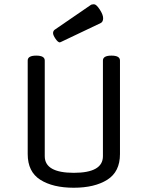

<svg xmlns="http://www.w3.org/2000/svg" viewBox="-20 -866 693 901"><path d="M543 -582V-143Q543 -60 483.5 -22.5Q424 15 326 15Q228 15 169 -22.5Q110 -60 110 -143V-582Q110 -605 150 -605Q190 -605 190 -582V-133Q190 -55 326.5 -55Q463 -55 463 -133V-582Q463 -605 503 -605Q543 -605 543 -582ZM268 -670 261 -667Q252 -667 240.5 -684Q229 -701 229 -710.5Q229 -720 236 -726L405 -842Q410 -846 421 -846Q432 -846 448 -821.5Q464 -797 464 -780.5Q464 -764 453 -758Z"/></svg>

Font: Offside
Style: Regular
Weight: 400
Designer: Eduardo Rodriguez Tunni
Foundry: Eduardo Rodriguez Tunni
Version: Version 1.001